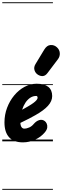

<svg xmlns="http://www.w3.org/2000/svg" viewBox="-25 -1250 549 1698"><path d="M177.5 9Q96.5 9 55.5 -36Q14.5 -81 14.5 -167.5Q14.5 -235.5 37.8 -297Q61 -358.5 101 -406.5Q141 -454.5 192.2 -482Q243.5 -509.5 299 -509.5Q368 -509.5 402.2 -481.8Q436.5 -454 436.5 -400.5Q436.5 -378 427.2 -356.5Q418 -335 399.2 -314.2Q380.5 -293.5 352.5 -272.8Q324.5 -252 287 -231Q264 -217.5 229.5 -199.8Q195 -182 155 -163Q155.5 -154.5 156.8 -147.8Q158 -141 160 -135.5Q164 -125.5 171.2 -119Q178.5 -112.5 188.5 -112.5Q211.5 -112.5 234.2 -123Q257 -133.5 274 -154.5Q296.5 -180.5 322.8 -188Q349 -195.5 370.5 -179.5Q381 -172 388 -157Q395 -142 392.8 -122.2Q390.5 -102.5 371.5 -79.5Q337 -38.5 285.5 -14.8Q234 9 177.5 9ZM170.5 -279.5Q184.5 -287 198 -294.8Q211.5 -302.5 225.5 -310.5Q253 -326.5 271 -340Q289 -353.5 298.2 -364.8Q307.5 -376 307.5 -385Q307.5 -391.5 304.8 -396.5Q302 -401.5 295.5 -401.5Q267.5 -401.5 243.5 -386.2Q219.5 -371 201 -343.5Q182.5 -316 170.5 -279.5ZM177.5 9Q96.5 9 55.5 -36Q14.5 -81 14.5 -167.5Q14.5 -235.5 37.8 -297Q61 -358.5 101 -406.5Q141 -454.5 192.2 -482Q243.5 -509.5 299 -509.5Q368 -509.5 402.2 -481.8Q436.5 -454 436.5 -400.5Q436.5 -378 427.2 -356.5Q418 -335 399.2 -314.2Q380.5 -293.5 352.5 -272.8Q324.5 -252 287 -231Q264 -217.5 229.5 -199.8Q195 -182 155 -163Q155.5 -154.5 156.8 -147.8Q158 -141 160 -135.5Q164 -125.5 171.2 -119Q178.5 -112.5 188.5 -112.5Q211.5 -112.5 234.2 -123Q257 -133.5 274 -154.5Q296.5 -180.5 322.8 -188Q349 -195.5 370.5 -179.5Q381 -172 388 -157Q395 -142 392.8 -122.2Q390.5 -102.5 371.5 -79.5Q337 -38.5 285.5 -14.8Q234 9 177.5 9ZM170.5 -279.5Q184.5 -287 198 -294.8Q211.5 -302.5 225.5 -310.5Q253 -326.5 271 -340Q289 -353.5 298.2 -364.8Q307.5 -376 307.5 -385Q307.5 -391.5 304.8 -396.5Q302 -401.5 295.5 -401.5Q267.5 -401.5 243.5 -386.2Q219.5 -371 201 -343.5Q182.5 -316 170.5 -279.5ZM311.5 -588.5Q288.5 -602.5 280.2 -628.8Q272 -655 288.5 -682.5L365.5 -810Q389.5 -850 422.2 -851.8Q455 -853.5 478 -832Q501.5 -811 503.8 -781Q506 -751 487.5 -726.5L395 -604Q376.5 -579.5 354.8 -577.5Q333 -575.5 311.5 -588.5ZM-5 420.5H443V428.5H-5ZM-5 -16H443V0H-5ZM-5 -505.5H443V-497.5H-5ZM-5 -1230H443V-1222H-5Z"/></svg>

Font: Edu VIC WA NT Pre Guide
Style: Regular
Weight: 400
Designer: Tina and Corey Anderson, Eben Sorkin, Mirko Velimirovic
Foundry: Google for Education
Version: Version 1.000